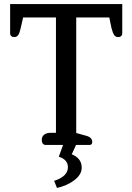

<svg xmlns="http://www.w3.org/2000/svg" viewBox="-20 -715 652 947"><path d="M247 177Q315 155 315 110Q315 72 270 58L291 0H206Q196 0 191 -7Q186 -14 186 -25Q186 -42 198 -51Q210 -60 231 -60H256V-629H94L82 -576Q77 -553 70 -542.5Q63 -532 50 -532Q41 -532 35.5 -537Q30 -542 30 -551V-695H583V-551Q583 -542 577.5 -537Q572 -532 563 -532Q550 -532 543 -542.5Q536 -553 530 -576L519 -629H356V-59L403 -46Q435 -38 435 -15Q435 0 421 0H355L334 46Q383 66 383 112Q383 146 347 173.5Q311 201 261 212Z"/></svg>

Font: Maitree Medium
Style: Regular
Weight: 500
Designer: CadsonDemak Team
Foundry: CadsonDemak
Version: Version 1.010